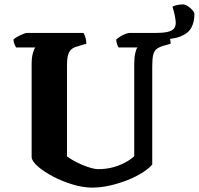

<svg xmlns="http://www.w3.org/2000/svg" viewBox="-20 -854 905 874"><path d="M399 0Q358 0 311.5 -14Q265 -28 223.5 -49.5Q182 -71 154.5 -94.5Q127 -118 124 -137V-563Q124 -591 129.5 -611.5Q135 -632 141 -638H53Q50 -643 46 -652.5Q42 -662 41 -674Q47 -680 59.5 -687Q72 -694 84.5 -699Q97 -704 102 -704H360Q364 -698 368.5 -685Q373 -672 373 -655L330 -642Q315 -638 305 -629.5Q295 -621 290 -604Q285 -587 285 -556V-142Q297 -133 315.5 -122.5Q334 -112 354.5 -103.5Q375 -95 394 -89.5Q413 -84 426 -84Q462 -84 492.5 -92Q523 -100 548.5 -113.5Q574 -127 591 -143V-562Q591 -591 595.5 -611.5Q600 -632 606 -638H520Q516 -643 513 -652.5Q510 -662 509 -674Q515 -680 527 -687.5Q539 -695 551 -699.5Q563 -704 569 -704H743Q748 -697 752 -685.5Q756 -674 757 -655L722 -645Q703 -639 692.5 -630.5Q682 -622 677.5 -604.5Q673 -587 673 -552V-105Q658 -87 628 -68Q598 -49 560 -34Q522 -19 480.5 -9.5Q439 0 399 0ZM658 -677V-704H687Q721 -704 741.5 -708.5Q762 -713 771 -723Q780 -733 780 -751Q780 -761 776 -781.5Q772 -802 765 -824Q776 -829 789 -831.5Q802 -834 813 -834Q822 -834 834 -826.5Q846 -819 855.5 -808.5Q865 -798 865 -789Q865 -755 851.5 -729Q838 -703 802.5 -688.5Q767 -674 702 -674Q693 -674 681 -674Q669 -674 658 -677Z"/></svg>

Font: Texturina 12pt ExtraBold
Style: Regular
Weight: 800
Designer: Guillermo Torres Carreño
Foundry: Omnibus-Type
Version: Version 1.002